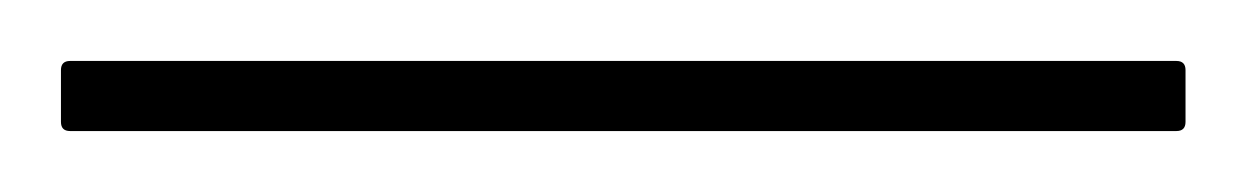

<svg xmlns="http://www.w3.org/2000/svg" viewBox="-28 125 409 63"><path d="M-8 165V148Q-8 145 -5 145H358Q361 145 361 148V165Q361 168 358 168H-5Q-8 168 -8 165Z"/></svg>

Font: Zain ExtraLight
Style: Regular
Weight: 200
Designer: Zain,Boutros
Foundry: Mobile Telecommunications Company (Zain), 2024
Version: Version 1.51; ttfautohint (v1.8.4)